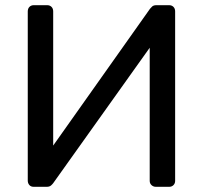

<svg xmlns="http://www.w3.org/2000/svg" viewBox="-20 -720 782 740"><path d="M110 0Q99 0 93 -7Q87 -14 87 -24V-676Q87 -687 93.5 -693.5Q100 -700 110 -700H162Q172 -700 178.5 -693.5Q185 -687 185 -676V-159L558 -686Q561 -690 566.5 -695Q572 -700 583 -700H632Q642 -700 648.5 -693.5Q655 -687 655 -676V-23Q655 -13 648.5 -6.5Q642 0 632 0H581Q571 0 564 -6.5Q557 -13 557 -23V-536L185 -14Q183 -11 177 -5.5Q171 0 160 0Z"/></svg>

Font: RubikRegular
Style: Regular
Weight: 400
Designer: Hubert and Fischer
Foundry: Hubert and Fischer
Version: Version 2.300;gftools[0.9.30]